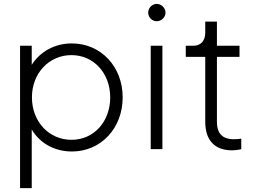

<svg xmlns="http://www.w3.org/2000/svg" viewBox="-20 -766 1320 986"><path d="M83 200H143V-101C184 -31 260 12 349 12C498 12 610 -107 610 -266C610 -424 498 -543 349 -543C260 -543 185 -500 143 -433V-531H83ZM144 -266C144 -390 232 -483 347 -483C461 -483 546 -390 546 -266C546 -141 462 -48 347 -48C232 -48 144 -141 144 -266Z M754 0H814V-531H754ZM741 -701C741 -677 761 -657 785 -657C809 -657 830 -677 830 -701C830 -725 809 -746 785 -746C761 -746 741 -725 741 -701Z M1172 6C1182 6 1204 4 1219 0V-54C1209 -52 1192 -51 1181 -51C1109 -51 1094 -96 1094 -141V-474H1210V-531H1094V-655H1034V-598C1034 -556 1011 -531 972 -531H934V-474H1034V-141C1034 -45 1083 6 1172 6Z"/></svg>

Font: Mluvka Light
Style: Regular
Weight: 300
Designer: Modified by Jiří Krblich, Original typeface by Gumpita Rahayu
Foundry: Gumpita Rahayu & Jiří Krblich
Version: Version 2.000;Glyphs 3.1.1 (3134)